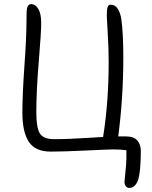

<svg xmlns="http://www.w3.org/2000/svg" viewBox="-20 -715 745 942"><path d="M616.2 207Q603 207 596.9 198.2Q590.8 189.5 590.8 176.8Q590.8 170.4 595.5 127.4Q600.1 84.5 600.1 61V22Q573.2 18.1 534.2 18.1Q513.2 18.1 402.8 23.4Q292.5 28.8 229 28.8Q152.8 28.8 121.3 -19.5Q89.8 -67.9 89.8 -161.1Q89.8 -251.5 99.9 -392.6Q109.9 -533.7 109.9 -609.9Q109.9 -663.6 112.8 -675.3Q117.7 -694.3 131.8 -694.8Q154.3 -694.8 168.2 -670.9Q182.1 -647 182.1 -603Q182.1 -554.7 170.2 -412.6Q158.2 -270.5 158.2 -163.1Q158.2 -90.3 175 -61.3Q191.9 -32.2 245.1 -32.2Q283.2 -32.2 322.3 -33.9Q361.3 -35.6 414.3 -38.8Q467.3 -42 485.8 -43Q513.2 -214.4 513.2 -411.1Q513.2 -476.6 508.5 -553.5Q503.9 -630.4 503.9 -638.2Q503.9 -666.5 507.6 -679.2Q511.2 -691.9 522.9 -691.9Q545.4 -691.9 558.1 -671.4Q570.8 -650.9 575.2 -621.1Q585 -552.7 585 -433.1Q585 -234.4 560.1 -45.9H595.2Q636.7 -45.9 653.8 -25.6Q670.9 -5.4 670.9 24.9Q670.9 104.5 662.1 149.9Q657.2 176.8 644.5 191.9Q631.8 207 616.2 207Z"/></svg>

Font: Shantell Sans Bouncy
Style: Regular
Weight: 300
Designer: Stephen Nixon, Anya Danilova, Shantell Martin
Foundry: Arrow Type
Version: Version 1.006;[9816181b4]